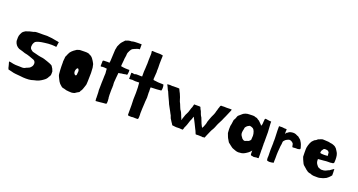

<svg xmlns="http://www.w3.org/2000/svg" viewBox="-43 -1221 3502 1880"><g transform="rotate(20 1708.0 -280.5)"><path d="M249 -51Q259 -60 264 -70.5Q269 -81 269 -96Q269 -105 264 -114Q259 -123 249 -128Q225 -137 200 -146Q175 -155 146 -160Q132 -165 116.5 -170Q101 -175 81 -180Q41 -199 31 -244V-246V-248V-250V-252V-253V-263V-264V-265V-266V-268V-269V-270V-273V-274V-278V-279V-280V-281Q31 -299 40 -318Q46 -332 50.5 -338.5Q55 -345 59.5 -348.5Q64 -352 68.5 -354.5Q73 -357 79 -362Q102 -371 118.5 -375.5Q135 -380 159 -385Q169 -390 178.5 -391Q188 -392 197 -392H251Q266 -392 274.5 -392.5Q283 -393 288 -393Q293 -393 297 -393Q301 -393 306 -392Q328 -391 347 -388Q366 -385 391 -380Q415 -377 424 -373Q422 -368 420.5 -357Q419 -346 418 -335Q418 -333 417.5 -331.5Q417 -330 417 -328Q417 -324 414 -322H412Q412 -322 404 -324Q387 -326 369 -326Q351 -326 333 -325Q315 -324 297 -321Q279 -318 262 -316Q254 -314 247 -312.5Q240 -311 233 -309Q225 -307 218.5 -304Q212 -301 204 -296Q195 -286 190 -274Q185 -261 185 -250Q184 -249 184 -244Q184 -240 185.5 -232Q187 -224 193 -217Q207 -204 217 -199Q236 -194 253.5 -190Q271 -186 285 -182Q290 -182 296 -180Q302 -178 307 -178Q327 -176 343 -171.5Q359 -167 378 -160Q392 -155 406.5 -149.5Q421 -144 435 -135Q446 -120 451.5 -109Q457 -98 462 -83V-57Q462 -47 458 -38Q454 -29 449 -24Q439 2 410 21Q391 35 370.5 44.5Q350 54 326 58Q292 69 271 70Q250 71 241 71Q227 71 213 70Q199 69 185 67L130 62Q121 61 109 59Q97 57 85 53Q68 48 60.5 47.5Q53 47 52 45Q51 43 50 41.5Q49 40 49 39Q44 28 43 18.5Q42 9 37 -5L34 -14V-15V-16H33V-17V-18V-19V-20H32V-21V-22V-25Q32 -27 31.5 -27.5Q31 -28 31 -29Q31 -30 32 -31Q37 -31 40.5 -30Q44 -29 49 -29Q61 -26 76.5 -23Q92 -20 101 -20Q110 -20 121 -19.5Q132 -19 146 -19Q158 -18 171 -18Q184 -18 197 -23Q200 -26 207 -29Q214 -32 222 -35Q230 -38 237.5 -42Q245 -46 249 -51Z M613 -363Q620 -365 630 -369Q640 -373 650 -373Q663 -373 674 -373.5Q685 -374 698 -374Q708 -374 717.5 -373.5Q727 -373 735 -370Q737 -370 740 -369Q743 -368 748 -363Q768 -357 783.5 -336Q799 -315 809 -295Q814 -287 815.5 -274Q817 -261 820 -253Q820 -239 821.5 -226Q823 -213 823 -199Q823 -176 822 -155Q821 -134 821 -111L819 -78Q819 -74 815 -64Q811 -54 810 -49Q807 -39 802 -25.5Q797 -12 795 -10Q785 0 784.5 7Q784 14 772 20Q767 22 760 26.5Q753 31 747 35Q742 37 742 38.5Q742 40 735 42L717 46Q713 47 709.5 47Q706 47 703 47Q700 47 695 46.5Q690 46 681 46Q655 46 625 35Q616 35 607.5 31Q599 27 595 22Q590 18 585 13.5Q580 9 575 4Q567 -5 562 -14Q557 -23 552 -33Q547 -44 541 -55.5Q535 -67 533 -81Q531 -104 529.5 -123Q528 -142 528 -161V-202Q527 -204 527 -210Q527 -216 528 -218Q528 -223 528.5 -228.5Q529 -234 530 -239Q531 -247 531 -255Q531 -263 536 -271L537 -272Q537 -273 538 -275Q541 -283 545.5 -293Q550 -303 550 -302L557 -315Q560 -318 563 -322Q566 -326 571.5 -331.5Q577 -337 586.5 -344.5Q596 -352 613 -363ZM686 -197Q682 -197 678.5 -193Q675 -189 674 -186Q667 -172 667 -161Q667 -134 686 -125Q691 -125 694.5 -128.5Q698 -132 698 -136Q698 -146 699.5 -154.5Q701 -163 701 -168Q701 -177 698 -186Q693 -191 692 -194Q691 -197 686 -197Z M1089 -625Q1104 -630 1121.5 -631Q1139 -632 1154 -632H1193V-580Q1190 -580 1188 -579.5Q1186 -579 1184 -579H1180Q1175 -579 1173 -577Q1171 -575 1166 -575Q1152 -570 1141.5 -565Q1131 -560 1121 -555Q1116 -550 1111.5 -544.5Q1107 -539 1102 -529Q1097 -519 1093 -509.5Q1089 -500 1089 -491Q1089 -476 1085.5 -458.5Q1082 -441 1082 -426Q1082 -412 1079.5 -400.5Q1077 -389 1077 -374V-362L1090 -360Q1093 -360 1102 -358Q1111 -356 1121 -356Q1130 -356 1138.5 -355.5Q1147 -355 1149 -355H1166Q1166 -345 1166.5 -342Q1167 -339 1167 -337Q1167 -331 1166 -327Q1166 -324 1165 -318.5Q1164 -313 1163 -309Q1162 -308 1162 -307H1163Q1163 -308 1161 -302H1159Q1158 -302 1156 -302.5Q1154 -303 1151 -303Q1147 -303 1144 -302Q1141 -302 1133.5 -299.5Q1126 -297 1119 -297H1115Q1111 -297 1106 -296Q1101 -295 1097 -294Q1091 -293 1086 -292Q1081 -291 1075 -291Q1073 -271 1070 -241Q1067 -211 1066 -191V-183Q1066 -174 1067 -167.5Q1068 -161 1068 -155Q1068 -148 1067 -144Q1067 -141 1067.5 -139Q1068 -137 1068 -136Q1068 -134 1067 -133Q1066 -129 1066 -109V-105V-103V-91V-90V-84V-81V-75V-73Q1066 -64 1066 -57Q1066 -50 1067 -45Q1067 -39 1067 -34V-35Q1069 -30 1069.5 -22.5Q1070 -15 1070 -10Q1071 -6 1071 -2Q1071 2 1071 6Q1071 10 1070.5 18.5Q1070 27 1070 29Q1069 30 1068 30.5Q1067 31 1066 32Q1063 35 1057 35Q1052 35 1044.5 36Q1037 37 1032 37Q1027 37 1018.5 38.5Q1010 40 1005 40Q996 40 982 42Q968 44 958 44Q958 34 956.5 30Q955 26 955 22Q955 16 956 13Q956 12 955.5 3Q955 -6 955 -17.5Q955 -29 954.5 -38Q954 -47 954 -48Q952 -58 952 -69Q952 -72 952.5 -83Q953 -94 953 -113Q953 -126 953.5 -147.5Q954 -169 955 -186Q955 -194 955.5 -212Q956 -230 957 -239V-246Q957 -253 955.5 -260.5Q954 -268 954 -278V-291Q940 -293 930.5 -293.5Q921 -294 918 -294Q904 -294 893 -291Q889 -293 888 -297Q888 -307 888.5 -316.5Q889 -326 889 -335V-349Q894 -354 896 -354.5Q898 -355 903 -355Q913 -355 923.5 -355.5Q934 -356 939 -356Q950 -356 955 -355Q958 -355 959 -356Q960 -356 960 -357Q960 -359 959 -361.5Q958 -364 961 -369Q961 -383 962 -388.5Q963 -394 963 -409Q963 -431 965 -450.5Q967 -470 967 -491Q967 -498 968.5 -501.5Q970 -505 971 -510Q972 -516 972.5 -521.5Q973 -527 975 -532L990 -564Q998 -578 1005.5 -585.5Q1013 -593 1020 -601Q1029 -612 1032.5 -613Q1036 -614 1038 -614Q1040 -614 1044 -616.5Q1048 -619 1055 -621Q1063 -623 1070 -624Q1077 -625 1079 -625H1082Z M1413 -25Q1413 -14 1412.5 -6Q1412 2 1412 6Q1412 16 1413 21V22V23V29V30V31V32V33V36V39Q1413 52 1412 56V58Q1412 61 1409.5 64Q1407 67 1405 69H1379Q1374 69 1367.5 68.5Q1361 68 1356 68Q1350 70 1345 70H1338H1337H1336H1333H1332H1331Q1323 70 1316.5 69.5Q1310 69 1309 69Q1304 64 1303.5 62.5Q1303 61 1303 56V-40L1301 -99L1303 -166L1302 -224L1298 -272Q1286 -272 1274.5 -271.5Q1263 -271 1259 -271Q1247 -271 1243 -272Q1238 -273 1233 -273.5Q1228 -274 1224 -274Q1220 -274 1213.5 -273Q1207 -272 1193 -272V-336H1199Q1204 -336 1206.5 -336.5Q1209 -337 1210 -337Q1212 -337 1213 -336Q1218 -333 1223 -333Q1225 -333 1230.5 -334Q1236 -335 1236 -337Q1241 -338 1244.5 -338Q1248 -338 1250 -338H1254H1256H1257H1258H1260H1261Q1269 -338 1279.5 -337.5Q1290 -337 1294 -337Q1303 -337 1305 -338V-340V-341V-342V-344V-351V-352V-353V-354V-355V-356V-358V-366V-367V-368V-369V-370V-372V-373V-374V-383V-384V-385V-386V-387V-388V-389Q1307 -408 1307.5 -423.5Q1308 -439 1309 -459Q1310 -466 1310 -472.5Q1310 -479 1310 -486V-487V-501V-502V-508V-510V-511V-513Q1310 -527 1311 -543.5Q1312 -560 1312 -570V-584Q1312 -589 1310.5 -590.5Q1309 -592 1309 -597Q1309 -602 1310 -604.5Q1311 -607 1316 -607Q1325 -607 1335 -606Q1345 -605 1354 -605H1369H1372H1373H1374H1375H1378H1379H1380H1381H1382Q1388 -605 1393 -605Q1398 -605 1402 -604Q1410 -603 1415.5 -602Q1421 -601 1425 -600V-599V-598V-597V-596V-594V-593V-590V-589V-588V-587V-585Q1425 -578 1424.5 -571Q1424 -564 1424 -558Q1423 -533 1423 -514.5Q1423 -496 1424 -471Q1424 -460 1423.5 -452Q1423 -444 1423 -440Q1423 -430 1424 -425Q1424 -422 1423 -412Q1422 -402 1421.5 -390.5Q1421 -379 1420 -369Q1419 -359 1419 -356Q1419 -343 1425 -343Q1430 -343 1438 -341.5Q1446 -340 1451 -340Q1456 -340 1461.5 -338.5Q1467 -337 1477 -337Q1486 -337 1495.5 -336.5Q1505 -336 1516 -336Q1518 -336 1520 -335.5Q1522 -335 1524 -335H1528Q1533 -320 1533 -301Q1533 -282 1528 -272H1522Q1502 -270 1483 -268.5Q1464 -267 1444 -267Q1439 -267 1432 -266.5Q1425 -266 1420 -266Q1420 -264 1419.5 -261.5Q1419 -259 1419 -257V-244Q1419 -235 1419.5 -230Q1420 -225 1420 -222Q1420 -215 1419 -212L1421 -159L1417 -114Q1417 -109 1416.5 -96.5Q1416 -84 1415 -69.5Q1414 -55 1413.5 -42.5Q1413 -30 1413 -25Z M1807 -81Q1807 -78 1808 -77Q1810 -71 1813 -68Q1815 -70 1815 -72Q1815 -73 1814.5 -73.5Q1814 -74 1814 -75Q1814 -77 1816 -83L1832 -130L1840 -146Q1845 -155 1849 -165Q1853 -175 1857 -190Q1859 -194 1859.5 -198Q1860 -202 1862 -207Q1864 -212 1866 -216.5Q1868 -221 1869 -223L1877 -255H1932Q1941 -255 1942 -253.5Q1943 -252 1948 -242Q1948 -237 1952 -231.5Q1956 -226 1961 -216Q1966 -202 1971.5 -187.5Q1977 -173 1987 -159Q1991 -151 2000 -126Q2009 -101 2020 -81Q2025 -71 2028 -67Q2033 -69 2033 -72.5Q2033 -76 2038 -81Q2043 -95 2048.5 -108.5Q2054 -122 2056 -139Q2060 -153 2066 -168Q2072 -183 2077 -197Q2086 -215 2093 -231.5Q2100 -248 2104 -268Q2111 -285 2111 -293Q2116 -303 2118 -312Q2120 -321 2122 -326Q2127 -331 2127 -332H2126Q2126 -333 2131 -333Q2132 -334 2135 -334Q2136 -334 2138 -333.5Q2140 -333 2145 -333Q2149 -334 2159 -334Q2163 -334 2172 -333.5Q2181 -333 2189 -333Q2196 -333 2207 -333.5Q2218 -334 2223 -334Q2235 -334 2240 -333V-331Q2240 -330 2239 -327.5Q2238 -325 2237 -320L2207 -250Q2201 -239 2196 -226.5Q2191 -214 2186 -203Q2179 -187 2170 -171.5Q2161 -156 2153 -135Q2146 -115 2135 -94Q2128 -84 2124 -76Q2120 -68 2115 -57L2109 -43Q2103 -28 2096 -13.5Q2089 1 2084 16Q2079 16 2078 15.5Q2077 15 2076 15Q2075 15 2071 17Q2067 17 2066 17.5Q2065 18 2064 18Q2062 18 2060 17.5Q2058 17 2054 16H2044Q2039 16 2033.5 15.5Q2028 15 2021 15Q2011 15 2004.5 15.5Q1998 16 1993 16Q1991 16 1986 4Q1981 -8 1977 -18Q1976 -19 1976 -19.5Q1976 -20 1975 -21Q1974 -23 1974 -24Q1974 -25 1973 -26Q1972 -26 1972 -27L1945 -82Q1940 -93 1934.5 -102.5Q1929 -112 1922 -126Q1919 -131 1917 -135.5Q1915 -140 1914 -140Q1913 -140 1913 -139L1907 -120Q1907 -115 1901.5 -105.5Q1896 -96 1895 -91L1880 -45Q1878 -39 1873 -27.5Q1868 -16 1865 -11L1861 4Q1858 14 1856 16Q1845 16 1837.5 15.5Q1830 15 1821 14L1787 15Q1776 15 1763 12.5Q1750 10 1745 10Q1743 9 1743 7.5Q1743 6 1741 2Q1734 -9 1727.5 -17.5Q1721 -26 1716 -36Q1707 -47 1703 -62Q1699 -77 1691 -88Q1686 -100 1677.5 -114Q1669 -128 1662 -142Q1651 -162 1645 -173.5Q1639 -185 1637 -193L1614 -242Q1609 -252 1604 -264.5Q1599 -277 1594 -288Q1591 -290 1588 -296.5Q1585 -303 1581.5 -310.5Q1578 -318 1574.5 -326Q1571 -334 1568 -339Q1566 -341 1565.5 -342.5Q1565 -344 1564 -346Q1563 -347 1563 -350Q1563 -351 1567.5 -351.5Q1572 -352 1577 -352Q1581 -353 1589 -353Q1595 -353 1601.5 -352Q1608 -351 1614 -351Q1623 -351 1626 -352H1659H1665H1666H1667H1668H1669H1670H1671H1673Q1684 -352 1687 -351Q1691 -340 1699 -326Q1707 -312 1709 -307L1723 -273Q1726 -266 1730.5 -249Q1735 -232 1746 -213Q1753 -198 1760 -178.5Q1767 -159 1776 -150Q1779 -146 1783.5 -136.5Q1788 -127 1792 -116.5Q1796 -106 1800 -96Q1804 -86 1807 -81Z M2540 2Q2530 9 2523.5 13.5Q2517 18 2508 23Q2493 32 2475.5 35Q2458 38 2443 38Q2428 38 2411.5 32Q2395 26 2382 21Q2378 20 2374.5 17.5Q2371 15 2368 13Q2362 8 2354.5 3Q2347 -2 2342 -7Q2339 -9 2336.5 -11.5Q2334 -14 2330 -16Q2325 -19 2321 -26Q2316 -37 2308.5 -47.5Q2301 -58 2296 -72Q2293 -83 2288 -93Q2283 -103 2283 -112Q2283 -117 2282 -129Q2281 -141 2281 -146Q2281 -155 2281.5 -160Q2282 -165 2282 -175Q2282 -180 2283.5 -185.5Q2285 -191 2287 -200Q2289 -211 2290 -223.5Q2291 -236 2293 -244Q2300 -257 2302.5 -260Q2305 -263 2307 -271Q2309 -277 2312.5 -286.5Q2316 -296 2323 -301Q2326 -303 2332 -308.5Q2338 -314 2344.5 -319.5Q2351 -325 2356.5 -329.5Q2362 -334 2363 -334L2381 -342Q2398 -348 2418 -348L2449 -349H2450H2451H2454H2455H2456H2457H2458H2459H2460Q2468 -349 2469 -348Q2474 -348 2479 -345Q2484 -342 2489 -342Q2502 -342 2514 -330Q2523 -326 2530 -321V-320L2532 -318L2534 -316L2536 -314L2538 -312L2540 -310L2542 -308L2544 -306L2546 -304L2548 -302L2549 -301L2550 -300L2551 -299L2553 -297L2557 -293L2559 -291Q2559 -287 2563 -286Q2564 -285 2564.5 -285Q2565 -285 2566 -284Q2568 -286 2568.5 -292Q2569 -298 2572 -303Q2573 -317 2573.5 -328.5Q2574 -340 2575 -344V-347Q2575 -351 2576.5 -356Q2578 -361 2581 -361H2583Q2584 -362 2586 -362Q2589 -362 2608.5 -358.5Q2628 -355 2643 -355Q2644 -355 2644 -350Q2644 -345 2643 -342L2649 -246V-138Q2649 -135 2648.5 -132Q2648 -129 2648 -126Q2649 -121 2649 -117Q2649 -113 2649 -108V-98V-97V-94V-92V-90V-88Q2650 -85 2650 -78Q2650 -76 2649.5 -71Q2649 -66 2649 -58Q2649 -52 2649.5 -41.5Q2650 -31 2650 -20V-18V-17V-10V-8V-7V-6V-5V-4V-3V-2V0V1V4V10V12V13V14V15V16V18V19V24L2643 25Q2641 26 2638 26Q2637 26 2636 25.5Q2635 25 2627 25Q2625 25 2616 27Q2607 29 2602 29Q2599 29 2594.5 28.5Q2590 28 2586 26Q2581 26 2579 25Q2577 24 2572 24Q2567 20 2566.5 12Q2566 4 2566 -1V-26L2558 -15ZM2521 -130Q2521 -136 2522 -148Q2523 -160 2523 -163Q2523 -182 2514 -207Q2511 -215 2505 -224Q2499 -233 2486 -238Q2479 -240 2474 -242Q2469 -244 2464 -244H2460Q2453 -242 2442.5 -235Q2432 -228 2425 -218Q2420 -213 2419 -207Q2418 -201 2417 -193Q2414 -180 2412.5 -173Q2411 -166 2411 -155Q2411 -135 2422.5 -120Q2434 -105 2437 -100Q2440 -97 2442.5 -96.5Q2445 -96 2450 -91Q2456 -88 2461 -88Q2468 -88 2489 -98H2495Q2504 -103 2510 -108Q2516 -113 2521 -123Z M2733 -128Q2733 -135 2733.5 -144.5Q2734 -154 2734 -158Q2734 -163 2734 -167Q2734 -171 2733 -176Q2734 -181 2734 -185Q2734 -189 2734 -194V-195V-203V-204V-207V-208V-213L2731 -294V-339Q2742 -339 2749 -339.5Q2756 -340 2759 -340Q2764 -340 2769.5 -339.5Q2775 -339 2781 -338Q2784 -337 2789 -337H2803Q2811 -335 2810 -335V-336Q2811 -336 2813 -334Q2813 -329 2812 -326.5Q2811 -324 2811 -319V-287Q2815 -292 2816.5 -295.5Q2818 -299 2823 -304L2829 -306Q2842 -319 2858 -322.5Q2874 -326 2886 -326Q2895 -326 2899 -325Q2903 -325 2912 -321.5Q2921 -318 2930 -313Q2939 -311 2942 -309L2945 -306Q2955 -297 2964 -290.5Q2973 -284 2977 -274Q2987 -260 2993 -244Q2999 -228 3004 -209Q3004 -204 3003 -200Q3002 -196 2997 -196Q2982 -191 2972 -191Q2971 -191 2969 -191.5Q2967 -192 2964 -192Q2959 -192 2951.5 -191.5Q2944 -191 2936 -190H2925Q2923 -191 2922.5 -193Q2922 -195 2922 -196Q2921 -202 2919.5 -206.5Q2918 -211 2918 -214Q2918 -216 2917 -219Q2916 -222 2915 -224Q2913 -228 2912 -229Q2893 -248 2875 -248H2874H2873H2872H2871H2870Q2867 -248 2863 -246Q2858 -244 2848.5 -239.5Q2839 -235 2836 -232L2826 -222Q2820 -216 2817 -209Q2816 -205 2815.5 -195.5Q2815 -186 2815 -184Q2813 -175 2811 -160Q2809 -145 2809 -134Q2809 -127 2807.5 -116Q2806 -105 2806 -96Q2806 -89 2805.5 -83Q2805 -77 2805 -71V-33Q2805 -27 2804.5 -20Q2804 -13 2804 -6V16Q2779 22 2762 22Q2746 22 2735 16Q2733 9 2732.5 1Q2732 -7 2732 -10V-14Q2733 -20 2733 -26Q2733 -32 2733 -38Q2733 -44 2732.5 -56Q2732 -68 2732 -87V-97Q2732 -103 2732.5 -111Q2733 -119 2733 -128Z M3362 -192Q3362 -187 3357 -182Q3354 -179 3348 -178Q3342 -177 3337 -177Q3333 -176 3329 -175.5Q3325 -175 3320 -175H3318H3317H3311H3310H3309H3308H3307H3306H3305H3304H3303Q3289 -175 3282 -174.5Q3275 -174 3259 -172L3199 -167V-155Q3199 -144 3202 -133.5Q3205 -123 3213 -112Q3218 -104 3225 -97Q3232 -90 3239 -88Q3242 -87 3245 -86Q3248 -85 3250 -84Q3259 -80 3265 -80H3268Q3295 -80 3307.5 -86Q3320 -92 3338 -101Q3342 -101 3346.5 -105Q3351 -109 3353 -110Q3358 -112 3367.5 -120Q3377 -128 3382 -130Q3384 -128 3384 -122V-109Q3384 -100 3385 -95V-64Q3377 -55 3375.5 -53Q3374 -51 3369 -46L3360 -37Q3342 -19 3322 -13Q3311 -7 3298 -4.5Q3285 -2 3277 1Q3272 2 3268 2.5Q3264 3 3260 3H3252Q3233 3 3215 2.5Q3197 2 3177 -8H3175Q3168 -8 3156.5 -12.5Q3145 -17 3141 -22Q3130 -28 3121.5 -37Q3113 -46 3103 -53Q3089 -63 3083 -74Q3077 -85 3072 -97Q3070 -102 3067.5 -107Q3065 -112 3063 -117L3060 -126Q3059 -127 3059 -128Q3059 -129 3058 -130V-131Q3057 -133 3056.5 -135Q3056 -137 3055 -139Q3055 -150 3054.5 -160Q3054 -170 3054 -180V-217Q3054 -235 3061.5 -260Q3069 -285 3080 -303Q3082 -306 3087 -311Q3090 -315 3094.5 -319Q3099 -323 3104 -328Q3107 -329 3110.5 -331Q3114 -333 3121 -337Q3124 -339 3128.5 -344Q3133 -349 3141 -351Q3152 -355 3162 -359.5Q3172 -364 3177 -364Q3184 -364 3202.5 -363Q3221 -362 3238 -361Q3247 -360 3253 -358Q3259 -356 3262 -356Q3277 -355 3287 -351Q3305 -345 3313.5 -338.5Q3322 -332 3328 -325Q3332 -320 3335.5 -313.5Q3339 -307 3343 -302Q3348 -296 3352.5 -285.5Q3357 -275 3359 -265Q3361 -257 3362 -244Q3363 -231 3363 -221Q3363 -211 3362.5 -206Q3362 -201 3362 -192ZM3276 -251V-253V-254V-255V-256V-257V-258Q3276 -263 3274 -265Q3266 -278 3254.5 -280Q3243 -282 3236 -282Q3229 -282 3226 -281Q3219 -280 3217 -276Q3217 -275 3216 -275Q3215 -274 3215 -273V-272Q3214 -271 3213 -271V-270Q3212 -269 3212 -268.5Q3212 -268 3211 -267Q3209 -265 3208 -263Q3207 -261 3205 -259Q3203 -257 3202.5 -253.5Q3202 -250 3201 -247Q3199 -242 3199 -240Q3199 -238 3201 -230Q3206 -228 3217 -227Q3228 -226 3240.5 -226Q3253 -226 3264.5 -227Q3276 -228 3280 -230V-231Q3280 -232 3278 -236Q3276 -240 3276 -250Z"/></g></svg>

Font: Kirang Haerang sl
Style: Regular
Weight: 400
Version: Version 1.00